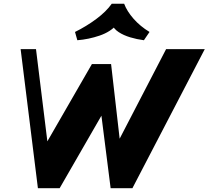

<svg xmlns="http://www.w3.org/2000/svg" viewBox="-20 -988 1095 1008"><path d="M179 0 88.3 -730H169L238.2 -168.5H184L462.5 -651.7H563.2L617.5 -178.2H565.8L852 -730H1055L675.2 0H560.8L506.8 -425H538L293.2 0ZM386 -776.8 373.8 -820.2Q433.5 -849.7 485.8 -888.6Q538 -927.5 566.8 -968.5H631.7Q646.5 -929 681.2 -889.5Q716 -850 765 -820.2L735.5 -776.8Q698.5 -781.5 663.4 -792.1Q628.3 -802.8 602.8 -819.6Q577.3 -836.5 568.3 -859.5L593.5 -859.3Q561 -821 503 -801.1Q445 -781.3 386 -776.8Z"/></svg>

Font: Savate ExtraLight
Style: Italic
Weight: 200
Italic angle: -11°
Designer: Max Esnée
Foundry: Plomb Type
Version: Version 2.000